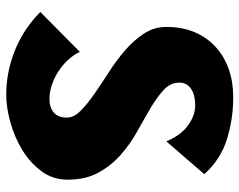

<svg xmlns="http://www.w3.org/2000/svg" viewBox="-98 -674 786 631"><g transform="rotate(90 295.5 -358.0)"><path d="M325 -606Q312 -606 299 -603.5Q286 -601 275.5 -595Q265 -589 258 -579Q251 -569 251 -554Q251 -525 274.5 -503Q298 -481 333.5 -460Q369 -439 410.5 -416Q452 -393 487.5 -362Q523 -331 546.5 -288.5Q570 -246 570 -187Q570 -138 542 -100.5Q514 -63 472 -37.5Q430 -12 381 1.5Q332 15 291 15Q215 15 144 -14Q73 -43 19 -97L150 -227Q159 -207 176 -188.5Q193 -170 214 -156.5Q235 -143 258.5 -135Q282 -127 305 -127Q332 -127 349 -141Q366 -155 366 -184Q366 -207 344 -229Q322 -251 289 -274Q256 -297 217 -322Q178 -347 145 -375.5Q112 -404 90 -437.5Q68 -471 68 -511Q68 -563 85 -603.5Q102 -644 133 -672.5Q164 -701 206 -716Q248 -731 299 -731Q370 -731 436.5 -710.5Q503 -690 552 -636L444 -511Q437 -529 425.5 -546.5Q414 -564 398.5 -577Q383 -590 364.5 -598Q346 -606 325 -606Z"/></g></svg>

Font: CAT Rhythmus
Style: Regular
Weight: 400
Designer: Peter Wiegel nach alter Vorlage
Foundry: Peter Wiegel
Version: 1.000